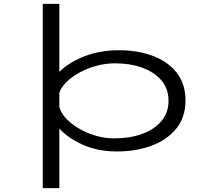

<svg xmlns="http://www.w3.org/2000/svg" viewBox="-20 -770 1140 990"><path d="M200.5 200V-750H286V-399.5Q332.5 -446.5 413 -478.8Q493.5 -511 593.5 -511Q690 -511 767.8 -482Q845.5 -453 891 -395.2Q936.5 -337.5 936.5 -251.5Q936.5 -165.5 889 -107Q841.5 -48.5 761.5 -18.8Q681.5 11 583 11Q485 11 407.5 -23.5Q330 -58 286 -107.5V200ZM574 -443.5Q522.5 -443.5 474.5 -430Q426.5 -416.5 387 -394.2Q347.5 -372 320.8 -345Q294 -318 286 -291V-218.5Q293 -189.5 319 -161Q345 -132.5 384.5 -108.8Q424 -85 471.8 -70.8Q519.5 -56.5 570 -56.5Q649 -56.5 712 -79.2Q775 -102 812 -145.5Q849 -189 849 -250.5Q849 -312.5 812.2 -355.5Q775.5 -398.5 713.2 -421Q651 -443.5 574 -443.5Z"/></svg>

Font: Trispace Expanded Light
Style: Regular
Weight: 300
Width: 7
Designer: Tyler Finck
Foundry: Etcetera Type Company
Version: Version 1.210; ttfautohint (v1.8.3)